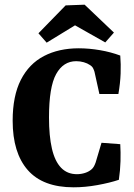

<svg xmlns="http://www.w3.org/2000/svg" viewBox="-20 -789 571 819"><path d="M294 10Q163 10 98.5 -63.5Q34 -137 34 -274Q34 -380 69 -448.5Q104 -517 167.5 -550Q231 -583 316 -583Q360 -583 406.5 -575Q453 -567 493 -552Q496 -516 494.5 -475Q493 -434 485 -388H404L383 -483Q381 -490 377 -498Q373 -506 363 -512Q353 -519 337.5 -523.5Q322 -528 305 -528Q250 -528 219.5 -473Q189 -418 189 -288Q189 -209 201.5 -155Q214 -101 240.5 -73.5Q267 -46 308 -46Q326 -46 343 -51.5Q360 -57 372 -68Q377 -73 380.5 -79Q384 -85 388 -96L413 -180L493 -174Q495 -140 494 -101.5Q493 -63 487 -22Q448 -9 395.5 0.5Q343 10 294 10ZM144 -647 260 -766 341 -769 466 -650 429 -608 300 -681 179 -607Z"/></svg>

Font: Rasa
Style: Regular
Weight: 400
Designer: Anna Giedrys (Yrsa+Rasa design), David Brezina (Yrsa art-direction, Rasa art-direction, design)
Foundry: Rosetta Type Foundry
Version: Version 2.004